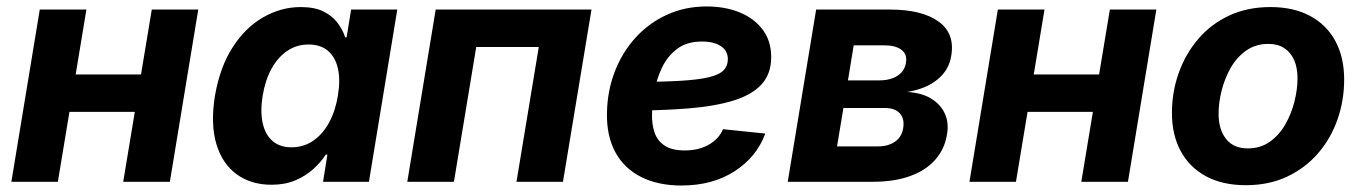

<svg xmlns="http://www.w3.org/2000/svg" viewBox="-20 -569 4261 601"><path d="M461.4 -335.9 442.4 -218.8H156.7L176.3 -335.9ZM250.5 -539.1 161.1 0H15.6L104.5 -539.1ZM600.6 -539.1 511.7 0H365.7L455.1 -539.1Z M829.6 9.3Q766.1 9.3 720.9 -23.4Q675.8 -56.2 657.2 -118.4Q638.7 -180.7 652.8 -269Q668.5 -359.4 708.3 -421.1Q748 -482.9 804 -514.9Q859.9 -546.9 921.4 -546.9Q964.8 -546.9 992.7 -533Q1020.5 -519 1036.9 -497.1Q1053.2 -475.1 1060.5 -452.1H1064.9L1079.1 -539.1H1223.6L1134.8 0H991.2L1004.9 -85H999.5Q984.4 -61 960.4 -39.6Q936.5 -18.1 904.3 -4.4Q872.1 9.3 829.6 9.3ZM892.6 -107.9Q930.2 -107.9 960 -128.2Q989.7 -148.4 1009.8 -184.8Q1029.8 -221.2 1037.6 -269.5Q1045.9 -318.4 1037.8 -354.2Q1029.8 -390.1 1006.6 -409.9Q983.4 -429.7 945.8 -429.7Q908.2 -429.7 878.7 -409.4Q849.1 -389.2 829.6 -353.3Q810.1 -317.4 802.2 -269.5Q794.4 -221.7 802 -185.1Q809.6 -148.4 832.5 -128.2Q855.5 -107.9 892.6 -107.9Z M1831.5 -539.1 1742.2 0H1596.7L1666.5 -421.9H1470.7L1400.9 0H1254.9L1343.8 -539.1Z M2112.8 11.7Q2040 11.7 1987.1 -14.9Q1934.1 -41.5 1906.2 -92.5Q1878.4 -143.6 1879.9 -216.3Q1881.3 -285.2 1904.5 -345.2Q1927.7 -405.3 1969.5 -451.2Q2011.2 -497.1 2067.9 -522.9Q2124.5 -548.8 2191.9 -548.8Q2250 -548.8 2295.7 -530Q2341.3 -511.2 2367.7 -475.8Q2394 -440.4 2394 -390.1Q2394 -338.4 2364.3 -305.4Q2334.5 -272.5 2276.4 -254.4Q2218.3 -236.3 2133.5 -229.5Q2048.8 -222.7 1939 -222.7L1954.1 -312.5Q2047.4 -312.5 2106.9 -315.9Q2166.5 -319.3 2199.5 -327.4Q2232.4 -335.4 2245.4 -349.4Q2258.3 -363.3 2258.3 -383.8Q2258.3 -409.7 2236.8 -424.3Q2215.3 -439 2177.2 -439Q2129.9 -439 2099.6 -416Q2069.3 -393.1 2052.5 -357.9Q2035.6 -322.8 2028.6 -283.9Q2021.5 -245.1 2021 -212.9Q2020 -180.7 2028.8 -154.5Q2037.6 -128.4 2060.3 -113.3Q2083 -98.1 2123.5 -98.1Q2167 -98.1 2198.5 -116Q2230 -133.8 2243.2 -164.6L2375.5 -150.9Q2348.6 -77.6 2279.5 -33Q2210.4 11.7 2112.8 11.7Z M2445.8 0 2534.7 -539.1H2765.1Q2865.7 -539.1 2917.7 -501.7Q2969.7 -464.4 2957.5 -394Q2950.7 -350.1 2915 -320.6Q2879.4 -291 2819.8 -281.2Q2866.2 -278.3 2895.8 -259.8Q2925.3 -241.2 2938 -212.4Q2950.7 -183.6 2944.3 -148.4Q2937 -102.1 2907.2 -68.6Q2877.4 -35.2 2828.1 -17.6Q2778.8 0 2711.9 0ZM2600.1 -110.8H2729Q2760.3 -110.8 2781.5 -125.5Q2802.7 -140.1 2807.1 -167.5Q2812 -196.8 2796.9 -213.9Q2781.7 -231 2749 -231H2620.1ZM2634.3 -317.4H2732.4Q2767.1 -317.4 2789.6 -332Q2812 -346.7 2815.9 -373Q2820.3 -398.9 2801.8 -413.1Q2783.2 -427.2 2747.1 -427.2H2652.3Z M3460.4 -335.9 3441.4 -218.8H3155.8L3175.3 -335.9ZM3249.5 -539.1 3160.2 0H3014.6L3103.5 -539.1ZM3599.6 -539.1 3510.7 0H3364.7L3454.1 -539.1Z M3879.9 10.7Q3806.6 10.7 3754.9 -17.3Q3703.1 -45.4 3675.8 -96.2Q3648.4 -147 3648.4 -215.3Q3648.4 -281.2 3669.7 -340.8Q3690.9 -400.4 3730.7 -447Q3770.5 -493.7 3827.6 -520.3Q3884.8 -546.9 3956.5 -546.9Q4029.3 -546.9 4081.1 -519Q4132.8 -491.2 4160.2 -440.2Q4187.5 -389.2 4187.5 -320.3Q4187.5 -254.9 4166.7 -195.3Q4146 -135.7 4106 -89.4Q4065.9 -43 4009 -16.1Q3952.1 10.7 3879.9 10.7ZM3885.7 -104.5Q3925.8 -104.5 3955.1 -125.5Q3984.4 -146.5 4003.4 -179.9Q4022.5 -213.4 4032 -251.5Q4041.5 -289.6 4041.5 -323.7Q4041.5 -356.9 4031 -380.9Q4020.5 -404.8 4000.2 -418.2Q3980 -431.6 3950.2 -431.6Q3910.6 -431.6 3881.1 -410.9Q3851.6 -390.1 3832.5 -356.9Q3813.5 -323.7 3804 -285.6Q3794.4 -247.6 3794.4 -212.9Q3794.4 -163.6 3817.9 -134Q3841.3 -104.5 3885.7 -104.5Z"/></svg>

Font: Inter 18pt
Style: Bold Italic
Weight: 700
Italic angle: -9.3988°
Designer: Rasmus Andersson
Foundry: rsms
Version: Version 4.001;git-66647c0bb